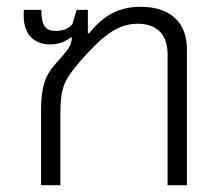

<svg xmlns="http://www.w3.org/2000/svg" viewBox="-20 -546 658 566"><path d="M101 0H158V-210C158 -289 170 -311 215 -364C280 -438 325 -476 386 -476C439 -476 474 -448 474 -386V0H531V-401C531 -476 486 -526 394 -526C330 -526 283 -499 243 -448H239V-517H206L193 -474C178 -459 163 -455 145 -455C114 -455 102 -469 102 -517H50V-497C50 -443 83 -415 128 -415C155 -415 175 -425 189 -436L192 -435C190 -410 182 -401 143 -357C114 -325 101 -291 101 -218Z"/></svg>

Font: Noto Sans Thai UI Light
Style: Regular
Weight: 300
Designer: Monotype Design Team
Foundry: Monotype Imaging Inc.
Version: Version 2.000